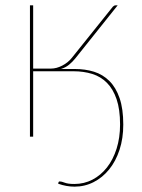

<svg xmlns="http://www.w3.org/2000/svg" viewBox="-20 -510 532 718"><path d="M258 178Q294.5 178 325.8 161.8Q357 145.5 380 116.2Q403 87 416 46Q429 5 429 -44.5Q429 -101 416 -139Q403 -177 380 -200.2Q357 -223.5 325 -233.5Q293 -243.5 255 -243.5H104V1H92V-490H104V-253.5H170.5Q191.5 -253.5 213 -264.8Q234.5 -276 248.5 -293.5L402 -485Q404 -487 406.5 -488.5Q409 -490 412 -490H420L261.5 -291.5Q251 -278.5 238.2 -268Q225.5 -257.5 208 -252H260Q298.5 -252 331.5 -241.8Q364.5 -231.5 389 -207.2Q413.5 -183 427.2 -143Q441 -103 441 -44Q441 7.5 427 50.2Q413 93 388.2 123.5Q363.5 154 330.2 171Q297 188 258.5 188Q228.5 188 197.5 177Q197.5 176 198 174.8Q198.5 173.5 198.5 172.5Q199 171.5 199.8 170Q200.5 168.5 203.5 168.5Q210 168.5 222.2 173.2Q234.5 178 258 178Z"/></svg>

Font: Lato 2
Style: Regular
Weight: 100
Designer: Lukasz Dziedzic with Adam Twardoch and Botio Nikoltchev
Foundry: tyPoland Lukasz Dziedzic
Version: Version 2.015; 2015-08-06; http://www.latofonts.com/